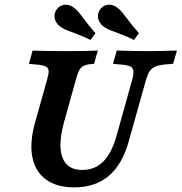

<svg xmlns="http://www.w3.org/2000/svg" viewBox="-20 -786 773 817"><path d="M129.6 -265.7 179.8 -445.2Q187.5 -470.7 187 -483.6Q186.4 -496.5 175.5 -502.5Q164.6 -508.6 138.6 -511L103.2 -514.1L118.6 -570.6Q185.5 -568.5 274.8 -568.5H276.2H275.4Q347.1 -568.5 396.4 -571L380.2 -514.5L363.2 -512.9Q343.7 -510.5 332.9 -504.1Q322.1 -497.6 315.7 -484.3Q309.3 -471 302.5 -445.2L253.3 -269.4Q225.7 -170.1 245.4 -116.5Q265.2 -62.8 329.8 -62.8Q384.1 -62.8 419.9 -98.9Q455.6 -135 476.8 -211.3L542.1 -445.2Q548.9 -469.4 547.7 -482.7Q546.5 -496 536.3 -502Q526 -508.1 503.4 -510.5L460.7 -514.5L476.8 -571Q549 -568.5 604.4 -568.5Q667.4 -568.5 732.9 -571L716.7 -514.5L684.6 -511.8Q656.4 -509.4 640.9 -502.7Q625.5 -496 616.9 -483.1Q608.2 -470.2 601 -445.2L527.6 -183.9Q500.2 -85.8 442.5 -37.3Q384.8 11.3 295.8 11.3Q221.2 11.3 175.6 -22.1Q129.9 -55.5 117.6 -117.9Q105.4 -180.4 129.6 -265.7ZM291.2 -647.5Q271.2 -654.3 257.7 -660.4Q244.2 -666.4 234.1 -674.5Q215.6 -689.8 212.5 -709.6Q209.4 -729.4 221.4 -746.3Q233.9 -763.2 254 -765.7Q274.1 -768.2 293.1 -754.2Q304 -746.6 313.5 -735.5Q323 -724.4 336.5 -706Q346.6 -692.2 359.5 -676.3Q372.3 -660.4 386.4 -644.7L365.1 -616.1Q336.7 -630.3 291.2 -647.5ZM476.1 -647.5Q456 -654.3 442.5 -660.4Q429 -666.4 418.9 -674.5Q400.4 -689.8 397.3 -709.6Q394.2 -729.4 406.3 -746.3Q418.7 -763.2 438.9 -765.7Q459 -768.2 477.9 -754.2Q488.9 -746.6 498.4 -735.5Q507.8 -724.4 521.4 -706Q531.5 -692.2 544.3 -676.3Q557.2 -660.4 571.3 -644.7L550 -616.1Q521.5 -630.3 476.1 -647.5Z"/></svg>

Font: Playfair Micro SmCond SmLight
Style: Italic
Weight: 360
Width: 4
Italic angle: -15.6°
Designer: Claus Eggers Sørensen
Foundry: Claus Eggers Sørensen
Version: Version 2.203;Glyphs 3.3 (3326)